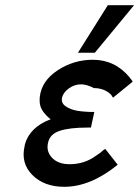

<svg xmlns="http://www.w3.org/2000/svg" viewBox="-20 -709 536 739"><path d="M75 -148Q75 -149 75.5 -151Q76 -153 76 -154Q95 -220 175 -250Q168 -255 160 -263Q135 -288 133 -314Q132 -323 133 -335Q140 -398 202 -438.5Q264 -479 337 -479Q423 -479 479 -411L491 -395L415 -333Q414 -335 411.5 -338.5Q409 -342 408 -344Q382 -370 341 -370Q304 -390 273 -382Q254 -377 238.5 -363.5Q223 -350 219 -334Q214 -313 232.5 -300Q251 -287 278.5 -282.5Q306 -278 343 -278L330 -218H317Q248 -218 210 -205.5Q172 -193 165 -160Q157 -126 180.5 -101.5Q204 -77 248 -77Q304 -77 347 -108L366 -121Q370 -125 377 -130.5Q384 -136 385 -136L433 -75Q329 10 227 10Q150 10 104.5 -35.5Q59 -81 75 -148ZM280 -506 395 -689H496L345 -506Z"/></svg>

Font: Coval
Style: Italic
Weight: 400
Foundry: Context Ltd
Version: Version 001.000